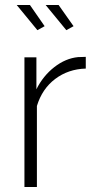

<svg xmlns="http://www.w3.org/2000/svg" viewBox="-20 -750 381 770"><path d="M324 -475Q254 -473 201.5 -433.5Q149 -394 128 -325V0H78V-520H126V-392Q153 -446 198 -481Q243 -516 293 -521Q303 -521 310.5 -521.5Q318 -522 324 -522ZM163 -730H215L275 -645L246 -629ZM47 -730H100L159 -645L130 -629Z"/></svg>

Font: Raleway Light
Style: Regular
Weight: 300
Designer: Matt McInerney, Pablo Impallari, Rodrigo Fuenzalida
Foundry: Matt McInerney, Pablo Impallari, Rodrigo Fuenzalida
Version: Version 4.026